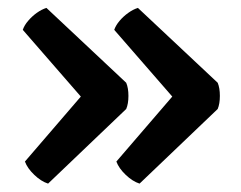

<svg xmlns="http://www.w3.org/2000/svg" viewBox="-20 -492 598 476"><path d="M180.4 -252.6 36.5 -418Q40.3 -429.4 49.8 -440.4Q59.2 -451.5 71.2 -460.1Q83.3 -468.7 95.1 -472.4L292.9 -286.8Q298.4 -273.9 298.4 -254.3Q298.4 -234.6 292.9 -221.8L99.2 -36.8Q81.7 -42.4 64.9 -58.6Q48 -74.7 41.8 -91.5ZM407.1 -252.6 263.2 -418Q267.1 -429.4 276.5 -440.4Q285.9 -451.5 298 -460.1Q310 -468.7 321.9 -472.4L519.7 -286.8Q525.1 -273.9 525.1 -254.3Q525.1 -234.6 519.7 -221.8L326 -36.8Q308.5 -42.4 291.6 -58.6Q274.7 -74.7 268.5 -91.5Z"/></svg>

Font: Signika SC
Style: Regular
Weight: 300
Designer: Anna Giedryś
Foundry: Anna Giedryś
Version: Version 2.000